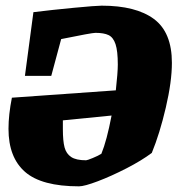

<svg xmlns="http://www.w3.org/2000/svg" viewBox="-20 -645 627 678"><path d="M587 -423Q587 -357 565.5 -265Q544 -173 516 -105Q480 -78 426.5 -50.5Q373 -23 325.5 -5Q278 13 259 13Q127 13 68.5 -38Q10 -89 10 -190Q10 -240 22 -300L389 -326Q396 -389 396 -417Q396 -465 388 -489Q380 -513 363.5 -521Q347 -529 317 -529Q304 -529 196 -507L161 -377H68L98 -602Q162 -610 241 -617.5Q320 -625 339 -625Q460 -625 523.5 -578Q587 -531 587 -423ZM338 -102Q357 -148 374 -237L202 -220V-189Q202 -147 208 -124.5Q214 -102 231.5 -90.5Q249 -79 284 -79Q288 -79 307.5 -87Q327 -95 338 -102Z"/></svg>

Font: Grenze Black
Style: Italic
Weight: 900
Italic angle: -10°
Designer: Renata Polastri
Foundry: Omnibus-Type
Version: Version 1.002; ttfautohint (v1.8)